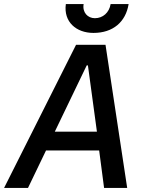

<svg xmlns="http://www.w3.org/2000/svg" viewBox="-63 -919 688 939"><path d="M-43 0H74L162 -183H422L446 0H559L453 -700H309ZM394 -758C490 -758 552 -812 566 -899H478C471 -857 440 -830 401 -830C366 -830 339 -858 346 -899H259C247 -812 310 -758 394 -758ZM205 -275 361 -599H367L411 -275Z"/></svg>

Font: Fixel Text 20240404 Medium
Style: Italic
Weight: 500
Width: 4
Italic angle: -10°
Designer: AlfaBravo + MacPaw
Foundry: Kyrylo Tkachov, Marchela Mozhyna, Serhii Makarenko, Maria Weinstein, Zakhar Kryvoshyya
Version: Version 1.211;Glyphs 3.2 (3225)